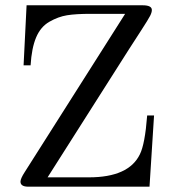

<svg xmlns="http://www.w3.org/2000/svg" viewBox="-20 -703 651 723"><path d="M57.1 -19Q57.1 -30.3 73.2 -55.2L451.2 -650.9H320.8Q265.6 -650.9 232.4 -645.5Q199.2 -640.1 166 -621.1Q132.8 -602.1 116 -562Q99.1 -522 95.2 -457H68.8L80.1 -683.1H517.1Q552.2 -683.1 551.8 -665Q551.8 -656.2 545.4 -643.6Q539.1 -630.9 511.2 -587.9Q484.4 -545.9 464.8 -516.1L159.2 -35.2H314.9Q464.8 -35.2 506.8 -122.1Q525.9 -160.2 534.2 -268.1H560.1L543 0H86.9Q57.1 0 57.1 -19Z"/></svg>

Font: CMU Serif Upright Italic
Style: UprightItalic
Weight: 500
Version: Version 0.7.0